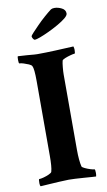

<svg xmlns="http://www.w3.org/2000/svg" viewBox="-95 -896 527 946"><g transform="rotate(-10 169.0 -423.0)"><path d="M29.3 3.9Q25.4 0 25.4 -11.7Q25.4 -32.2 28.3 -32.2Q36.1 -32.2 50.8 -36.1Q65.4 -40 78.1 -45.9Q90.8 -51.8 92.8 -56.6Q96.7 -70.3 98.1 -89.8Q99.6 -109.4 99.6 -134.8V-509.8Q99.6 -572.3 91.8 -585.9Q88.9 -591.8 76.7 -597.2Q64.5 -602.5 51.8 -606.4Q39.1 -610.4 31.2 -610.4Q27.3 -610.4 27.3 -627Q27.3 -644.5 29.3 -646.5L76.2 -643.6Q97.7 -641.6 111.3 -640.6Q125 -639.6 138.2 -640.1Q151.4 -640.6 170.9 -640.6Q190.4 -640.6 307.6 -646.5Q310.5 -637.7 310.5 -628.9Q310.5 -610.4 306.6 -610.4Q300.8 -610.4 286.1 -606.4Q271.5 -602.5 258.3 -597.2Q245.1 -591.8 243.2 -586.9Q240.2 -575.2 238.3 -554.2Q236.3 -533.2 236.3 -518.6V-142.6Q236.3 -115.2 238.3 -93.8Q240.2 -72.3 244.1 -56.6Q246.1 -52.7 258.3 -46.9Q270.5 -41 284.7 -36.6Q298.8 -32.2 304.7 -32.2Q308.6 -32.2 308.6 -13.7Q308.6 -3.9 306.6 3.9Q302.7 3.9 288.1 2.9Q273.4 2 248 0Q222.7 -2 203.1 -2.9Q183.6 -3.9 170.9 -3.9Q153.3 -3.9 123 -2Q92.8 0 65.9 1.5Q39.1 2.9 29.3 3.9ZM127 -711.9Q122.1 -711.9 117.7 -719.2Q113.3 -726.6 113.3 -731.4Q113.3 -734.4 125.5 -747.6Q137.7 -760.7 155.8 -779.3Q173.8 -797.9 194.3 -815.9Q214.8 -834 230.5 -845.7Q237.3 -849.6 248 -849.6Q265.6 -849.6 284.2 -840.3Q302.7 -831.1 302.7 -812.5Q302.7 -802.7 287.1 -790Q271.5 -777.3 247.6 -763.7Q223.6 -750 198.7 -738.3Q173.8 -726.6 153.8 -719.2Q133.8 -711.9 127 -711.9Z"/></g></svg>

Font: Crimson Text Bold
Style: Bold
Weight: 700
Designer: Sebastian Kosch
Foundry: Sebastian Kosch
Version: Version 1.10 July 1, 2025